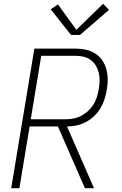

<svg xmlns="http://www.w3.org/2000/svg" viewBox="-20 -991 640 1011"><path d="M39 0 161 -735H379Q407 -735 433.5 -729Q460 -723 482 -709Q504 -695 518.5 -673.5Q533 -652 540 -626Q547 -600 547 -572Q547 -544 542 -516Q538 -492 530 -467.5Q522 -443 508.5 -420.5Q495 -398 475 -379Q455 -360 431.5 -348Q408 -336 383 -330.5Q358 -325 333 -325L475 0H427L285 -325H136L82 0ZM142 -363H325Q345 -363 366.5 -367Q388 -371 407.5 -381Q427 -391 444 -407Q461 -423 472.5 -441.5Q484 -460 490.5 -481Q497 -502 500 -522Q504 -544 504.5 -565.5Q505 -587 500 -607.5Q495 -628 484.5 -645.5Q474 -663 458 -675Q442 -687 421.5 -692Q401 -697 379 -697H197ZM354 -807 247 -942 285 -968 382 -834 523 -971 554 -939 401 -807Z"/></svg>

Font: Iosevka SS04 XLt Ex
Style: Italic
Weight: 200
Width: 7
Italic angle: -9°
Monospace: yes
Designer: Belleve Invis
Foundry: Belleve Invis
Version: Version 19.0.0; ttfautohint (v1.8.4)